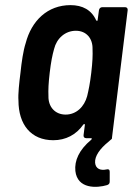

<svg xmlns="http://www.w3.org/2000/svg" viewBox="-20 -539 537 749"><path d="M395 122C373 127 353 120 351 96C349 70 370 41 402 15C408 10 413 5 416 3C417 1 417 -1 417 -3L478 -499C479 -506 475 -511 468 -511H379C372 -511 367 -506 366 -499L361 -462C361 -457 358 -456 355 -460C337 -500 302 -519 255 -519C166 -519 103 -459 80 -370C71 -343 64 -296 60 -256C55 -218 50 -171 52 -147C52 -53 101 8 188 8C236 8 277 -13 305 -53C309 -57 311 -56 311 -51L306 -12C305 -5 309 0 316 0H335C339 0 339 3 336 6C288 46 270 88 274 128C282 199 358 195 398 183C406 180 408 176 408 168V131C408 122 403 120 395 122ZM320 -164C309 -123 278 -92 236 -92C195 -92 168 -122 169 -164C168 -189 169 -213 174 -256C179 -298 184 -323 191 -348C201 -389 234 -419 276 -419C317 -419 342 -389 341 -348C342 -323 341 -298 336 -255C331 -213 326 -189 320 -164Z"/></svg>

Font: Barlow Semi Condensed SemiBold
Style: Italic
Weight: 600
Width: 4
Italic angle: -7°
Designer: Jeremy Tribby
Foundry: Tribby Type
Version: Version 1.422;hotconv 1.0.109;makeotfexe 2.5.65596